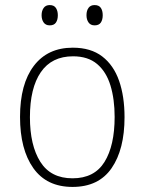

<svg xmlns="http://www.w3.org/2000/svg" viewBox="-20 -727 570 757"><path d="M266 10Q164 10 111.5 -64Q59 -138 59 -266Q59 -396 113.5 -467.5Q168 -539 267 -539Q338 -539 383 -504.5Q428 -470 449.5 -408.5Q471 -347 471 -265Q471 -138 420 -64Q369 10 266 10ZM266 -24Q352 -24 392 -88.5Q432 -153 432 -266Q432 -336 415.5 -390Q399 -444 363 -474.5Q327 -505 268 -505Q184 -505 141 -442.5Q98 -380 98 -265Q98 -154 139 -89Q180 -24 266 -24ZM353 -627Q337 -627 329 -638.5Q321 -650 321 -667Q321 -685 329 -696Q337 -707 353 -707Q370 -707 377.5 -696Q385 -685 385 -667Q385 -649 377.5 -638Q370 -627 353 -627ZM176 -627Q160 -627 152 -638.5Q144 -650 144 -667Q144 -684 152 -695.5Q160 -707 176 -707Q193 -707 200.5 -695.5Q208 -684 208 -667Q208 -649 200.5 -638Q193 -627 176 -627Z"/></svg>

Font: Noto Sans Mono Condensed ExtraLight
Style: Regular
Weight: 200
Width: 3
Designer: Monotype Design Team
Foundry: Monotype Imaging Inc.
Version: Version 2.014; ttfautohint (v1.8.4.7-5d5b)